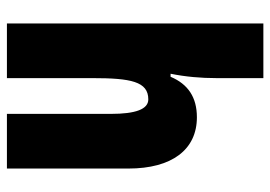

<svg xmlns="http://www.w3.org/2000/svg" viewBox="-136 -664 800 569"><g transform="rotate(90 264.5 -380.0)"><path d="M212 -621V-760H50V0H212V-253C212 -367 222 -419 275 -419C304 -419 318 -382 318 -308V0H480V-360C480 -489 424 -563 328 -563C269 -563 230 -537 208 -485H199C208 -529 212 -575 212 -621Z"/></g></svg>

Font: Noto Sans Lao ExtraCondensed Black
Style: Regular
Weight: 900
Width: 2
Designer: Monotype Design Team
Foundry: Monotype Imaging Inc.
Version: Version 2.003